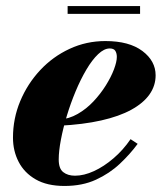

<svg xmlns="http://www.w3.org/2000/svg" viewBox="-20 -606 554 636"><path d="M193.5 10Q136 10 98.2 -11.8Q60.5 -33.5 41.8 -69.8Q23 -106 23 -150Q23 -213.5 47 -271Q71 -328.5 113 -373.5Q155 -418.5 210.5 -444.2Q266 -470 329 -470Q408 -470 451.8 -437Q495.5 -404 495.5 -356.5Q495.5 -322 475.2 -293.2Q455 -264.5 415 -242.5Q375 -220.5 315.2 -207Q255.5 -193.5 176.5 -189.5V-210Q208.5 -212 237.2 -228.5Q266 -245 289.5 -270Q313 -295 330.5 -323Q348 -351 357.5 -376.2Q367 -401.5 367 -417.5Q367 -429.5 362 -437.5Q357 -445.5 343.5 -445.5Q325 -445.5 305 -426.5Q285 -407.5 266 -375.2Q247 -343 230.5 -303.5Q214 -264 201.5 -222.8Q189 -181.5 181.8 -143.5Q174.5 -105.5 174.5 -77.5Q174.5 -47.5 189.5 -35.8Q204.5 -24 228.5 -24Q258 -24 291.2 -39.2Q324.5 -54.5 356.2 -81.8Q388 -109 412.5 -145L436 -129.5Q411 -95.5 377 -63.5Q343 -31.5 298 -10.8Q253 10 193.5 10ZM204 -560V-586H444V-560Z"/></svg>

Font: Bodoni Moda 9pt ExtraBold
Style: Italic
Weight: 800
Italic angle: -13°
Designer: Owen Earl
Foundry: indestructible type
Version: Version 2.004